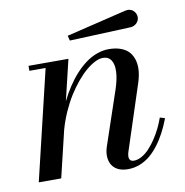

<svg xmlns="http://www.w3.org/2000/svg" viewBox="-72 -678 730 758"><g transform="rotate(-10 292.5 -299.5)"><path d="M488 -540 243 -530 238 -550 478 -608Q488.5 -610.5 496.9 -608.5Q505.2 -606.5 511 -601.2Q516.8 -596 519.9 -589.1Q523 -582.2 523 -575Q523 -560.9 512.7 -550.8Q502.4 -540.8 488 -540ZM130 -440H65V-460H225L185.9 -296.5Q200.6 -326.5 217.7 -352.4Q234.8 -378.4 254.6 -400.1Q274.5 -421.9 295.7 -437.3Q316.9 -452.8 340.5 -461.4Q364.1 -470 388 -470Q416.4 -470 437.2 -461.9Q458.1 -453.9 469.9 -439.9Q481.6 -425.9 486.7 -406.7Q491.8 -387.5 489.8 -365.4Q487.9 -343.4 480 -319L394 -56Q391 -47 391 -38Q391 -29.4 395.8 -24.2Q400.6 -19 410 -19Q425.6 -19 442 -28.3Q458.4 -37.6 472.5 -52.8Q486.6 -68 499.8 -87.8Q512.9 -107.5 522.9 -128.1Q532.9 -148.6 540 -169L560 -163Q548.4 -132.4 534.7 -106.6Q521 -80.8 504.2 -58.9Q487.4 -37.1 468.8 -22Q450.1 -6.9 427.9 1.6Q405.8 10 382 10Q346.8 10 327.4 -7.9Q308 -25.8 308 -58Q308 -74 314 -92L387 -308Q400 -346.6 401.6 -376.3Q403.2 -406 392.4 -423Q381.5 -440 359 -440Q345 -440 327.6 -431.3Q310.1 -422.6 291.6 -407Q273 -391.4 253.7 -368.2Q234.4 -345.1 217.2 -317.8Q200 -290.5 184.9 -256.7Q169.8 -222.9 159.9 -187.5L115 0H25Z"/></g></svg>

Font: Bodoni* 11
Style: Italic
Weight: 400
Italic angle: -13°
Version: Version 1.002